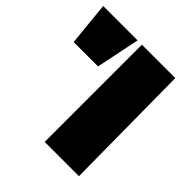

<svg xmlns="http://www.w3.org/2000/svg" viewBox="-231 -789 919 919"><g transform="rotate(45 229.0 -329.0)"><path d="M210 -658H436L442 0H210ZM-30 -436 -52 -658H181L135 -436Z"/></g></svg>

Font: Ysabeau Black
Style: Regular
Weight: 900
Designer: Christian Thalmann (Catharsis Fonts)
Version: Version 0.003